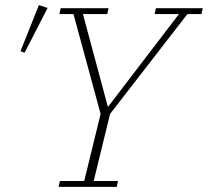

<svg xmlns="http://www.w3.org/2000/svg" viewBox="-20 -730 812 750"><path d="M214 -23H309L373 -285L267 -675H212L217 -698H404L399 -675H304L401 -314H403L679 -675H584L589 -698H772L767 -675H712L410 -285L346 -23H441L436 0H209ZM132 -710 166 -699 76 -524 60 -530Z"/></svg>

Font: IBM Plex Serif ExtLt
Style: Italic
Weight: 200
Italic angle: -14°
Designer: Mike Abbink, Paul van der Laan, Pieter van Rosmalen
Foundry: Bold Monday
Version: Version 3.001